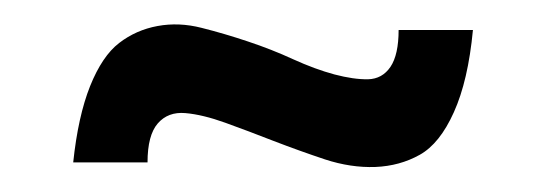

<svg xmlns="http://www.w3.org/2000/svg" viewBox="-20 -386 441 155"><path d="M39.1 -254.9Q43 -292 52.7 -316.4Q62.5 -340.8 76.2 -351.3Q89.8 -361.8 107.2 -365Q124.5 -368.2 142.8 -363.5Q161.1 -358.9 180.2 -352.5Q199.2 -346.2 216.8 -338.1Q234.4 -330.1 250 -325.9Q265.6 -321.8 277.1 -322Q288.6 -322.3 295.2 -332Q301.8 -341.8 301.8 -361.8H361.8Q357.9 -320.8 346.4 -295.4Q335 -270 318.8 -261Q302.7 -252 283 -251.2Q263.2 -250.5 242.4 -257.3Q221.7 -264.2 200.9 -272.2Q180.2 -280.3 161.9 -286.9Q143.6 -293.5 129.6 -294.7Q115.7 -295.9 107.4 -286.4Q99.1 -276.9 99.1 -254.9Z"/></svg>

Font: Standard
Style: Regular
Weight: 400
Designer: Bryce Wilner
Version: Version 2.000;PS 2.0;hotconv 16.6.51;makeotf.lib2.5.65220 DE